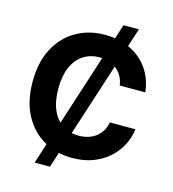

<svg xmlns="http://www.w3.org/2000/svg" viewBox="-130 -925 1011 1125"><g transform="rotate(15 376.0 -363.0)"><path d="M184.4 92.8 478.9 -819.3H572.3L277.1 92.8ZM389.1 9.8Q292.2 9.8 215.5 -34.2Q138.8 -78.1 94.5 -161.6Q50.2 -245 50.2 -363.3Q50.2 -482.3 94.9 -566Q139.6 -649.7 216.5 -693.5Q293.4 -737.3 389.1 -737.3Q452.2 -737.3 506.5 -719.6Q560.8 -701.9 602.7 -667.8Q644.5 -633.8 670.8 -584.6Q697.1 -535.4 704.5 -472.5H549.2Q544.9 -502.6 531.8 -526.5Q518.7 -550.3 498.1 -567Q477.5 -583.7 450.9 -592.5Q424.3 -601.4 392.6 -601.4Q336.6 -601.4 294.5 -573.5Q252.3 -545.6 229.2 -492.4Q206.1 -439.3 206.1 -363.3Q206.1 -285.7 229.5 -232.8Q252.9 -179.9 294.8 -153Q336.6 -126.2 392 -126.2Q422.9 -126.2 449 -134.3Q475.2 -142.4 495.9 -158.2Q516.6 -174 530.3 -196.7Q544 -219.3 549.2 -248.6H704.5Q698.5 -198.3 674.8 -151.9Q651 -105.5 610.6 -69.1Q570.2 -32.7 514.6 -11.5Q459 9.8 389.1 9.8Z"/></g></svg>

Font: GitLab Sans
Style: Regular
Weight: 400
Designer: Rasmus Andersson
Foundry: Modifications by GitLab B.V., manufactured by rsms
Version: Version 4.000;git-c8fb6b7